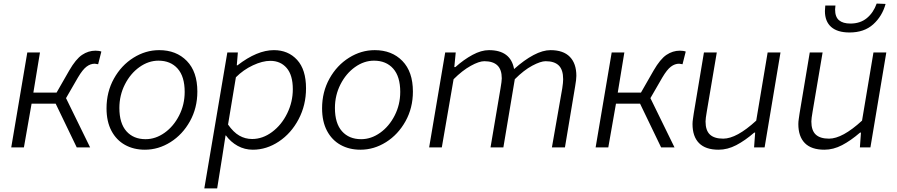

<svg xmlns="http://www.w3.org/2000/svg" viewBox="-20 -826 5029 1076"><path d="M133 -532H204L167 -307H297L368 -431Q405 -495 440 -518.5Q475 -542 515 -542Q535 -542 548 -537L530 -466Q512 -469 511 -469Q487 -469 465 -452.5Q443 -436 417 -392L350 -276L485 0H410L292 -245H157L114 0H43Z M577 -219Q577 -311 618.5 -385.5Q660 -460 728 -502.5Q796 -545 872 -545Q968 -545 1027 -484.5Q1086 -424 1086 -313Q1086 -221 1044.5 -146.5Q1003 -72 935.5 -29.5Q868 13 792 13Q729 13 680.5 -14Q632 -41 604.5 -93Q577 -145 577 -219ZM1015 -311Q1015 -397 975.5 -441.5Q936 -486 868 -486Q812 -486 761.5 -450Q711 -414 680 -353Q649 -292 649 -221Q649 -135 688.5 -90.5Q728 -46 796 -46Q852 -46 902.5 -82Q953 -118 984 -179Q1015 -240 1015 -311Z M1254 -532H1313L1307 -460H1311Q1421 -545 1515 -545Q1595 -545 1645 -490.5Q1695 -436 1695 -331Q1695 -237 1653.5 -158Q1612 -79 1543 -33Q1474 13 1397 13Q1351 13 1312 -8.5Q1273 -30 1246 -67H1244L1226 49L1197 230H1125ZM1621 -326Q1621 -405 1586.5 -445Q1552 -485 1495 -485Q1451 -485 1397.5 -460Q1344 -435 1302 -393L1258 -128Q1288 -85 1321 -66Q1354 -47 1393 -47Q1452 -47 1505 -86.5Q1558 -126 1589.5 -190.5Q1621 -255 1621 -326Z M1785 -219Q1785 -311 1826.5 -385.5Q1868 -460 1936 -502.5Q2004 -545 2080 -545Q2176 -545 2235 -484.5Q2294 -424 2294 -313Q2294 -221 2252.5 -146.5Q2211 -72 2143.5 -29.5Q2076 13 2000 13Q1937 13 1888.5 -14Q1840 -41 1812.5 -93Q1785 -145 1785 -219ZM2223 -311Q2223 -397 2183.5 -441.5Q2144 -486 2076 -486Q2020 -486 1969.5 -450Q1919 -414 1888 -353Q1857 -292 1857 -221Q1857 -135 1896.5 -90.5Q1936 -46 2004 -46Q2060 -46 2110.5 -82Q2161 -118 2192 -179Q2223 -240 2223 -311Z M2475 -532H2534L2526 -450H2532Q2579 -492 2628 -518.5Q2677 -545 2720 -545Q2842 -545 2861 -439Q2918 -490 2970 -517.5Q3022 -545 3065 -545Q3137 -545 3173.5 -507.5Q3210 -470 3210 -401Q3210 -381 3203 -341L3146 0H3073L3131 -331Q3136 -364 3136 -382Q3136 -435 3111.5 -459Q3087 -483 3038 -483Q3010 -483 2963 -458Q2916 -433 2865 -382L2801 0H2729L2785 -331Q2792 -371 2792 -387Q2792 -436 2767.5 -459.5Q2743 -483 2694 -483Q2665 -483 2618 -457Q2571 -431 2522 -382L2456 0H2385Z M3408 -532H3479L3442 -307H3572L3643 -431Q3680 -495 3715 -518.5Q3750 -542 3790 -542Q3810 -542 3823 -537L3805 -466Q3787 -469 3786 -469Q3762 -469 3740 -452.5Q3718 -436 3692 -392L3625 -276L3760 0H3685L3567 -245H3432L3389 0H3318Z M3861 -131Q3861 -144 3863.5 -160Q3866 -176 3868 -191L3925 -532H3997L3941 -201Q3934 -161 3934 -145Q3934 -95 3958.5 -72Q3983 -49 4033 -49Q4108 -49 4218 -150L4282 -532H4354L4265 0H4206L4212 -83H4207Q4155 -38 4106 -12.5Q4057 13 4007 13Q3934 13 3897.5 -24Q3861 -61 3861 -131Z M4454 -131Q4454 -144 4456.5 -160Q4459 -176 4461 -191L4518 -532H4590L4534 -201Q4527 -161 4527 -145Q4527 -95 4551.5 -72Q4576 -49 4626 -49Q4701 -49 4811 -150L4875 -532H4947L4858 0H4799L4805 -83H4800Q4748 -38 4699 -12.5Q4650 13 4600 13Q4527 13 4490.5 -24Q4454 -61 4454 -131ZM4603 -764Q4604 -780 4605 -795H4662L4660 -773Q4660 -731 4682 -712.5Q4704 -694 4746 -694Q4801 -694 4838 -724.5Q4875 -755 4893 -806L4943 -804Q4924 -735 4873.5 -689.5Q4823 -644 4741 -644Q4673 -644 4638 -675Q4603 -706 4603 -764Z"/></svg>

Font: Nebula Sans Book
Style: Regular
Weight: 400
Italic angle: -9°
Designer: Paul D. Hunt for Adobe (as Source Sans)
Foundry: Nebula Entertainment & Broadcasting LLC
Version: Version 1.010